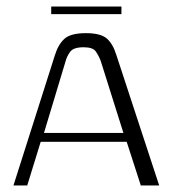

<svg xmlns="http://www.w3.org/2000/svg" viewBox="-20 -565 528 585"><path d="M21 0 147 -396Q157 -429 176 -446.5Q195 -464 242 -464Q286 -464 305 -448Q324 -432 335 -396L465 0H409L366 -133H104L63 0ZM114 -160H356L287 -379Q281 -395 272 -408Q263 -421 235 -421Q204 -421 194 -407.5Q184 -394 180 -379ZM136 -522V-545H350V-522Z"/></svg>

Font: Genos Thin Light
Style: Regular
Weight: 300
Version: Version 1.010